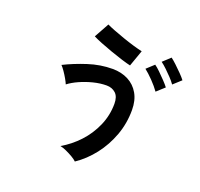

<svg xmlns="http://www.w3.org/2000/svg" viewBox="-152 -1010 1304 1254"><g transform="rotate(20 500.0 -383.0)"><path d="M493 75Q481 63 459.5 50.5Q438 38 414 27Q390 16 370 12Q436 -26 489.5 -83.5Q543 -141 575 -214Q607 -287 607 -368Q607 -417 582 -440Q557 -463 519 -463Q475 -463 427.5 -451Q380 -439 337.5 -420Q295 -401 265 -378Q260 -391 247.5 -413Q235 -435 220.5 -456Q206 -477 195 -488Q265 -523 349.5 -550.5Q434 -578 519 -578Q580 -578 627.5 -553.5Q675 -529 702 -482Q729 -435 729 -368Q729 -275 698 -191Q667 -107 614 -39Q561 29 493 75ZM617 -638Q594 -643 555.5 -655Q517 -667 474.5 -682Q432 -697 394.5 -712Q357 -727 336 -738L393 -841Q411 -832 444.5 -819Q478 -806 518 -792Q558 -778 595.5 -767Q633 -756 657 -751ZM918 -615Q904 -635 883.5 -656.5Q863 -678 842 -698Q821 -718 803 -731L855 -779Q870 -768 893 -746.5Q916 -725 938 -702.5Q960 -680 972 -664ZM832 -534Q811 -564 778 -598Q745 -632 719 -652L770 -699Q786 -688 808.5 -666Q831 -644 852.5 -621.5Q874 -599 886 -583Z"/></g></svg>

Font: Zen Kaku Gothic New
Style: Bold
Weight: 700
Designer: Yoshimichi Ohira
Foundry: Positype
Version: Version 1.002